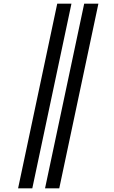

<svg xmlns="http://www.w3.org/2000/svg" viewBox="-20 -780 619 1040"><path d="M224 240H301L513 -760H436ZM78 240H155L367 -760H290Z"/></svg>

Font: Noto Serif Semi
Style: Italic
Weight: 600
Italic angle: -12°
Designer: Monotype Design Team
Foundry: Monotype Imaging Inc.
Version: Version 1.901